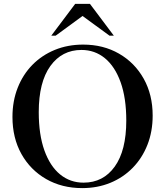

<svg xmlns="http://www.w3.org/2000/svg" viewBox="-20 -955 848 986"><path d="M407 -726Q510.5 -726 591.2 -679.5Q672 -633 718 -550.8Q764 -468.5 764 -361.5Q764 -279.5 737.2 -211.5Q710.5 -143.5 661.8 -93.5Q613 -43.5 546.8 -16.2Q480.5 11 402 11Q298 11 217 -35.5Q136 -82 90 -164.2Q44 -246.5 44 -354.5Q44 -436 70.8 -504Q97.5 -572 146.2 -621.8Q195 -671.5 261.5 -698.8Q328 -726 407 -726ZM409 -17Q510 -17 569.2 -99.5Q628.5 -182 628.5 -336Q628.5 -451.5 599.5 -532.5Q570.5 -613.5 518.8 -656Q467 -698.5 398.5 -698.5Q298 -698.5 238.5 -615.8Q179 -533 179 -379Q179 -263.5 208 -182.5Q237 -101.5 288.8 -59.2Q340.5 -17 409 -17ZM542 -772 404 -873 266 -772H243.5L366 -935H442L564.5 -772Z"/></svg>

Font: Newsreader 72pt Medium
Style: Regular
Weight: 500
Designer: Hugues Gentile
Foundry: Production Type
Version: Version 1.003; ttfautohint (v1.8.3)